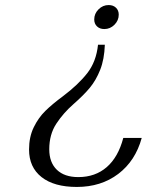

<svg xmlns="http://www.w3.org/2000/svg" viewBox="-20 -606 581 760"><path d="M450 -548Q450 -525 433 -508Q416 -491 393 -491Q375 -491 364 -501.5Q353 -512 353 -529Q353 -552 370 -569Q387 -586 410 -586Q428 -586 439 -575.5Q450 -565 450 -548ZM271 -194Q231 -159 203 -116.5Q175 -74 175 -15Q175 37 205 66Q235 95 290 95Q357 95 402.5 55.5Q448 16 468 -60H541Q516 31 448 82.5Q380 134 284 134Q194 134 144.5 95Q95 56 95 -14Q95 -64 113.5 -102Q132 -140 159.5 -167Q187 -194 229 -225Q290 -271 325.5 -316.5Q361 -362 368 -429H395Q393 -371 376.5 -329.5Q360 -288 335.5 -258.5Q311 -229 271 -194Z"/></svg>

Font: Fahkwang Light
Style: Italic
Weight: 300
Italic angle: -10°
Version: Version 1.000; ttfautohint (v1.6)